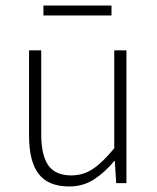

<svg xmlns="http://www.w3.org/2000/svg" viewBox="-20 -662 569 694"><path d="M230 12Q155 12 120 -33Q85 -78 85 -172V-480H129V-178Q129 -101 154.5 -64.5Q180 -28 238 -28Q281 -28 316 -51.5Q351 -75 393 -126V-480H437V0H400L395 -80H393Q358 -38 319 -13Q280 12 230 12ZM137 -606V-642H383V-606Z"/></svg>

Font: CV Source Sans Light
Style: Regular
Weight: 300
Designer: Paul D. Hunt
Foundry: Adobe Systems Incorporated
Version: Version 3.001